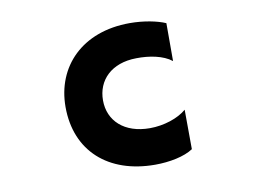

<svg xmlns="http://www.w3.org/2000/svg" viewBox="-70 -652 1140 838"><g transform="rotate(-10 500.0 -233.0)"><path d="M723 42 722 -133C685 -101 621 -80 559 -80C446 -80 378 -144 378 -235C378 -324 442 -390 553 -391C610 -392 671 -381 709 -351V-519C672 -535 613 -547 551 -547C340 -547 212 -414 212 -235C212 -39 347 81 554 81C618 81 684 68 723 42Z"/></g></svg>

Font: LINE Seed JP_OTF ExtraBold
Style: Regular
Weight: 800
Designer: LY Corporation & Fontrix & Fontworks
Version: Version 1.013